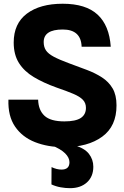

<svg xmlns="http://www.w3.org/2000/svg" viewBox="-20 -758 649 1002"><path d="M313 10Q229.5 10 162.8 -16.2Q96 -42.5 58.5 -97.5Q21 -152.5 24 -238H179Q180.5 -183.5 212 -154Q243.5 -124.5 316 -124.5Q374.5 -124.5 401.5 -142.2Q428.5 -160 428.5 -195Q428.5 -220.5 412.5 -237.2Q396.5 -254 362.2 -268.5Q328 -283 274 -301.5Q207 -325.5 156.8 -355.5Q106.5 -385.5 79 -429Q51.5 -472.5 51.5 -536Q51.5 -635 120.2 -686.8Q189 -738.5 307 -738.5Q428 -738.5 489.2 -681.8Q550.5 -625 558 -514H406Q403 -604 307.5 -604Q208 -604 208 -538.5Q208 -513 219.8 -495.2Q231.5 -477.5 260.5 -462Q289.5 -446.5 341 -427.5Q389 -410 433.2 -393.2Q477.5 -376.5 512.5 -353.8Q547.5 -331 567.8 -296.5Q588 -262 588 -208.5Q588.5 -99.5 513.5 -44.8Q438.5 10 313 10ZM345.5 224Q321.5 224 296.5 219.5Q271.5 215 248.5 204.5L249 114Q276 127 301 127Q342.5 127 342.5 88.5Q342.5 65 319.8 42.2Q297 19.5 248.5 0H368Q421.5 15.5 444.2 45Q467 74.5 467 112Q467 163.5 433.8 193.8Q400.5 224 345.5 224Z"/></svg>

Font: Spline Sans
Style: Bold
Weight: 700
Designer: Eben Sorkin, Mirko Velimirovic
Foundry: Sorkin Type
Version: Version 1.000; ttfautohint (v1.8.3)